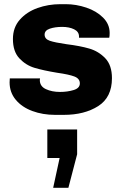

<svg xmlns="http://www.w3.org/2000/svg" viewBox="-20 -541 589 921"><path d="M506 -383Q506 -367 504 -360H359V-366Q359 -389 335.5 -400.5Q312 -412 278 -412Q244 -412 219 -403.5Q194 -395 194 -375Q194 -354 218.5 -345.5Q243 -337 299 -329Q364 -321 408.5 -308Q453 -295 485 -261.5Q517 -228 517 -166Q517 -74 451 -32Q385 10 286 10H244Q185 10 135 -8.5Q85 -27 55.5 -62.5Q26 -98 26 -146Q26 -158 27 -165H172Q171 -162 171 -157Q171 -127 200 -113.5Q229 -100 268 -100Q303 -100 333 -109Q363 -118 363 -141Q363 -164 337 -174Q311 -184 254 -192Q188 -203 146 -215.5Q104 -228 73 -261Q42 -294 42 -354Q42 -409 75 -446.5Q108 -484 160 -502.5Q212 -521 270 -521H295Q345 -521 394 -504.5Q443 -488 474.5 -456.5Q506 -425 506 -383ZM266 217H207V80H350V199L308 360H235Z"/></svg>

Font: Chivo ExtraBold
Style: Regular
Weight: 800
Designer: Hector Gatti
Foundry: Omnibus-Type
Version: Version 1.007